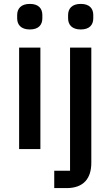

<svg xmlns="http://www.w3.org/2000/svg" viewBox="-20 -764 566 984"><path d="M133 -613C88 -613 68 -637 68 -670V-687C68 -720 88 -744 133 -744C178 -744 197 -720 197 -687V-670C197 -637 178 -613 133 -613ZM78 -520H187V0H78ZM339 -520H448V70C448 150 409 200 321 200H258V111H339ZM394 -613C349 -613 329 -637 329 -670V-687C329 -720 349 -744 394 -744C439 -744 458 -720 458 -687V-670C458 -637 439 -613 394 -613Z"/></svg>

Font: Plexus Sans Medium
Style: Regular
Weight: 500
Version: Version 2.001;PS 002.001;hotconv 1.0.70;makeotf.lib2.5.58329